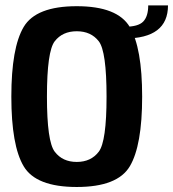

<svg xmlns="http://www.w3.org/2000/svg" viewBox="-20 -704 657 728"><path d="M271 5Q116.5 5 69.8 -73.5Q23 -152 23 -337.5Q23 -523 69.8 -601.8Q116.5 -680.5 271 -680.5Q425.5 -680.5 472.2 -601.5Q519 -522.5 519 -337.5Q519 -152 472.2 -73.5Q425.5 5 271 5ZM271 -90Q325 -90 354.5 -128.8Q384 -167.5 384 -337.5Q384 -509.5 354.5 -547.5Q325 -585.5 271 -585.5Q217 -585.5 187.5 -547.5Q158 -509.5 158 -337.5Q158 -167.5 187.5 -128.8Q217 -90 271 -90ZM452 -602.5Q504 -602.5 523 -622.2Q542 -642 542 -683.5H617Q617 -558 452 -558Z"/></svg>

Font: Anybody SemiBold
Style: Regular
Weight: 600
Designer: Tyler Finck
Foundry: Etcetera Type Company
Version: Version 1.010; ttfautohint (v1.8.3) -l 8 -r 50 -G 200 -x 14 